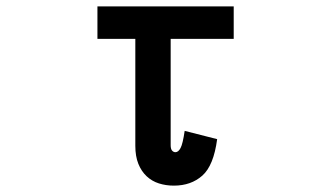

<svg xmlns="http://www.w3.org/2000/svg" viewBox="-20 -506 1040 603"><path d="M714 -384H516V-50Q516 -38 520.5 -33Q525 -28 531 -28Q540 -28 547 -41Q554 -54 560 -95L662 -69Q651 14 615.5 45.5Q580 77 526 77Q501 77 479 70Q457 63 440.5 47.5Q424 32 414.5 8.5Q405 -15 405 -48V-384H286V-486H714Z"/></svg>

Font: NanumGothicCoding
Style: Bold
Weight: 700
Monospace: yes
Designer: Kwon Bruce; Nicolas Noh; Sung-woo Choi; Go-un Cha; Soo-hyun Park;
Foundry: NHN Corporation
Version: Version 2.000;PS 1;hotconv 1.0.49;makeotf.lib2.0.14853